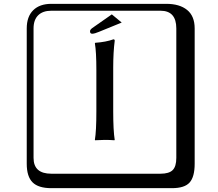

<svg xmlns="http://www.w3.org/2000/svg" viewBox="-20 -774 1140 1006"><path d="M484.9 -190.9V-405.8Q484.9 -503.9 477.1 -546.9L479 -549.8Q535.2 -553.7 574.2 -567.9Q581.1 -567.9 581.1 -561Q573.2 -500 573.2 -419.9V-190.9Q573.2 -89.8 581.1 -41L579.1 -39.1Q555.2 -41 528.8 -41Q528.8 -41 478 -39.1L477.1 -41Q484.9 -86.9 484.9 -190.9ZM249 -717.8Q204.1 -717.8 179.9 -693.8Q155.8 -669.9 155.8 -625V53.2Q155.8 136.2 249 136.2H820.8Q865.7 136.2 884.8 117.2Q903.8 98.1 903.8 53.2V-625Q903.8 -717.8 820.8 -717.8ZM1000 84Q1000 152.8 973.4 182.4Q946.8 211.9 880.9 211.9H249Q181.2 211.9 150.6 181.4Q120.1 150.9 120.1 84V-625Q120.1 -687 154.1 -720.5Q188 -753.9 249 -753.9H851.1Q920.9 -753.9 960.4 -721.9Q1000 -689.9 1000 -625ZM565.9 -698.7 617.7 -655.8 499 -607.4Q476.6 -597.7 463.4 -597.2Q451.2 -597.2 451.7 -610.8Q451.7 -618.2 463.4 -627Z"/></svg>

Font: Linux Biolinum Keyboard O
Style: Regular
Weight: 700
Designer: Philipp H. Poll
Foundry: Philipp H. Poll
Version: Version 0.6.1